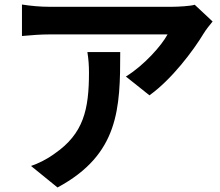

<svg xmlns="http://www.w3.org/2000/svg" viewBox="-20 -772 971 848"><path d="M77 -613C124 -617 157 -620 199 -620H720C694 -571 616 -483 536 -434L640 -351C738 -421 833 -547 880 -625C889 -640 908 -664 919 -677L840 -751C821 -745 766 -742 738 -742H199C157 -742 115 -746 77 -752ZM117 -39 234 56C506 -90 511 -294 511 -542H366C371 -510 373 -483 373 -452C373 -288 349 -182 222 -94C185 -67 149 -50 117 -39Z"/></svg>

Font: GenEiGothic-pro-Regular
Style: Bold
Weight: 700
Designer: Ryoko NISHIZUKA (kana & ideographs); Paul D. Hunt (Latin, Greek & Cyrillic); Wenlong ZHANG (bopomofo); Sandoll Communica
Foundry: Adobe Systems Incorporated; o_tamon
Version: Version 1.000.140830